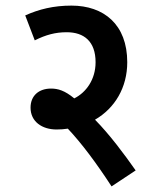

<svg xmlns="http://www.w3.org/2000/svg" viewBox="-20 -652 558 685"><path d="M464 -44C424 -101 372 -171 319 -225C390 -266 434 -340 434 -430C434 -565 350 -632 235 -632C171 -632 119 -619 70 -597L104 -508C144 -528 178 -537 218 -537C280 -537 321 -504 321 -430C321 -368 287 -322 245 -301C211 -329 187 -336 162 -336C119 -336 89 -311 89 -268C89 -218 130 -190 182 -190C196 -190 209 -191 222 -193C271 -141 324 -70 378 13Z"/></svg>

Font: Noto Sans SemiCondensed SemiBold
Style: Italic
Weight: 600
Width: 4
Italic angle: -12°
Designer: Monotype Design Team
Foundry: Monotype Imaging Inc.
Version: Version 2.013